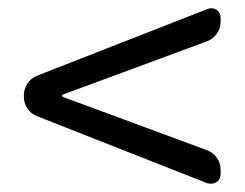

<svg xmlns="http://www.w3.org/2000/svg" viewBox="-20 -604 595 467"><path d="M516.6 -180.7Q516.6 -168 506.8 -161.1Q500 -157.2 494.1 -157.2Q489.3 -157.2 484.4 -158.2L70.3 -321.3Q55.7 -327.1 46.9 -339.8Q38.1 -352.5 38.1 -369.1V-372.1Q38.1 -387.7 46.9 -400.9Q55.7 -414.1 70.3 -419.9L484.4 -582Q489.3 -584 494.1 -584Q500 -584 506.8 -580.1Q516.6 -573.2 516.6 -560.5V-550.8Q516.6 -535.2 507.8 -522.5Q499 -509.8 484.4 -503.9L281.2 -428.7L132.8 -374Q130.9 -373 130.9 -371.1Q130.9 -369.1 132.8 -368.2L281.2 -313.5L484.4 -238.3Q499 -232.4 507.8 -219.7Q516.6 -207 516.6 -191.4Z"/></svg>

Font: Gen Jyuu GothicL Regular
Style: Regular
Weight: 400
Designer: [Source Han Sans]
Ryoko NISHIZUKA  (kana & ideographs); Paul D. Hunt (Latin, Greek & Cyrillic); Wenlong ZHANG  (bopomofo
Version: Version 1.002.20150607